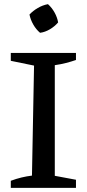

<svg xmlns="http://www.w3.org/2000/svg" viewBox="-20 -905 421 925"><path d="M32 0V-34Q59 -44 84 -50Q109 -56 134 -59L144 -589L32 -612V-650H346V-616Q323 -608 297.5 -601.5Q272 -595 244 -591V-58L346 -39V0ZM211 -885Q230 -868 243 -844.5Q256 -821 260 -797Q244 -778 220.5 -764Q197 -750 173 -747Q154 -763 140.5 -786.5Q127 -810 122 -835Q139 -853 162 -866.5Q185 -880 211 -885Z"/></svg>

Font: Piazzolla SC Medium
Style: Regular
Weight: 500
Designer: Juan Pablo del Peral
Foundry: Huerta Tipografica
Version: Version 1.330